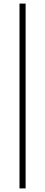

<svg xmlns="http://www.w3.org/2000/svg" viewBox="-20 -828 251 1068"><path d="M88.5 220V-808H122.5V220Z"/></svg>

Font: Encode Sans SC SemiCondensed Thin
Style: Regular
Weight: 250
Width: 4
Designer: Multiple Designers
Foundry: Impallari Type
Version: Version 3.002